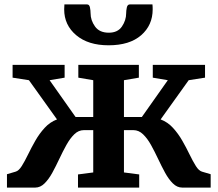

<svg xmlns="http://www.w3.org/2000/svg" viewBox="-20 -849 985 869"><path d="M11.5 0V-60.5L50.5 -72Q65 -76 78.5 -97.5Q92 -119 106.8 -149.5Q121.5 -180 139.8 -212Q158 -244 182 -270.2Q206 -296.5 238 -308.5L111 -486L37 -497.5V-555.5H272.5V-497.5L204.5 -486L322 -319.5H402V-486L334.5 -497.5V-555.5H608.5V-497.5L541 -486V-319.5H622L739.5 -486L671.5 -497.5V-555.5H908V-497.5L834 -486L707 -308.5Q739 -296.5 763 -270.2Q787 -244 805.2 -212Q823.5 -180 838.2 -149.5Q853 -119 866.5 -97.5Q880 -76 894.5 -72L933.5 -60.5V0H804.5Q781.5 0 762.5 -18.8Q743.5 -37.5 727.2 -67.2Q711 -97 695.5 -130Q680 -163 663.5 -192.8Q647 -222.5 627.5 -241.2Q608 -260 584 -260H541V-68.5L610 -59.5V0H333V-59.5L402 -68.5V-260H359.5Q335.5 -260 316.2 -241.2Q297 -222.5 280.5 -192.8Q264 -163 248.5 -130Q233 -97 216.8 -67.2Q200.5 -37.5 181.5 -18.8Q162.5 0 139.5 0ZM374 -829Q384.5 -829 387.2 -815Q390 -801 390 -788.5Q390 -757.5 410 -729.2Q430 -701 472.5 -701Q513 -701 532 -729.2Q551 -757.5 551 -788.5Q551 -801 554 -815Q557 -829 567.5 -829H670Q670.5 -825 670.8 -817.8Q671 -810.5 671 -806.5Q671 -735 618.8 -689.5Q566.5 -644 471.5 -644Q379 -644 324.8 -689.8Q270.5 -735.5 270.5 -806.5Q270.5 -812.5 271 -817.8Q271.5 -823 271.5 -829Z"/></svg>

Font: Merriweather
Style: Bold
Weight: 700
Designer: Eben Sorkin
Foundry: Eben Sorkin
Version: Version 2.100; ttfautohint (v1.7.19-72a1) -l 8 -r 50 -G 200 